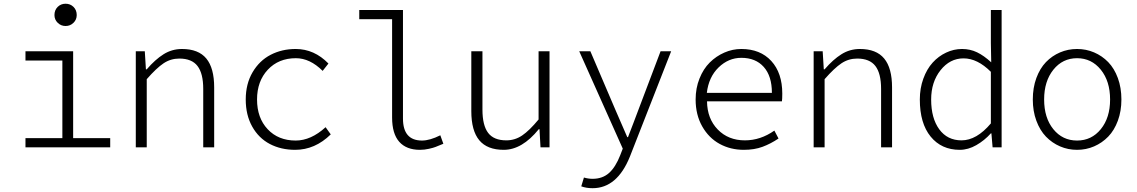

<svg xmlns="http://www.w3.org/2000/svg" viewBox="-20 -782 6036 1019"><path d="M269 -702.1Q269 -728.5 286.1 -745.4Q303.2 -762.2 328.1 -762.2Q353 -762.2 370.1 -745.4Q387.2 -728.5 387.2 -702.1Q387.2 -677.7 369.9 -660.9Q352.5 -644 328.1 -644Q303.7 -644 286.4 -660.9Q269 -677.7 269 -702.1ZM115.2 0V-48.8H311V-460.9H115.2V-509.8H368.2V-48.8H564.9V0Z M700.7 0V-509.8H748.5L754.4 -414.1H758.8Q803.7 -466.3 848.1 -494.1Q892.6 -522 945.8 -522Q1033.2 -522 1075 -471.4Q1116.7 -420.9 1116.7 -317.9V0H1058.6V-310.1Q1058.6 -392.1 1028.3 -431.6Q998 -471.2 931.6 -471.2Q885.7 -471.2 848.1 -446Q810.5 -420.9 758.8 -361.8V0Z M1546.4 13.2Q1471.2 13.2 1412.1 -17.8Q1353 -48.8 1318.6 -110.1Q1284.2 -171.4 1284.2 -253.9Q1284.2 -336.9 1320.6 -398.7Q1356.9 -460.4 1416.5 -491.2Q1476.1 -522 1549.3 -522Q1647.9 -522 1723.1 -444.8L1692.4 -405.8Q1625 -473.1 1550.3 -473.1Q1458.5 -473.1 1401.4 -412.1Q1344.2 -351.1 1344.2 -253.9Q1344.2 -156.2 1400.6 -96.2Q1457 -36.1 1549.3 -36.1Q1630.4 -36.1 1708 -106.9L1735.4 -68.8Q1651.9 13.2 1546.4 13.2Z M2209 13.2Q2136.7 13.2 2098.9 -29.5Q2061 -72.3 2061 -158.2V-680.2H1886.7V-729H2118.7V-152.8Q2118.7 -36.1 2219.7 -36.1Q2261.2 -36.1 2316.9 -64L2333 -19Q2303.2 -6.8 2291.7 -2.2Q2280.3 2.4 2256.3 7.8Q2232.4 13.2 2209 13.2Z M2653.3 13.2Q2565.9 13.2 2523.7 -37.6Q2481.4 -88.4 2481.4 -191.9V-509.8H2540.5V-200.2Q2540.5 -116.7 2570.6 -76.9Q2600.6 -37.1 2667.5 -37.1Q2712.9 -37.1 2751.2 -63Q2789.6 -88.9 2838.4 -147.9V-509.8H2896.5V0H2848.6L2843.3 -96.2H2839.4Q2751 13.2 2653.3 13.2Z M3125 216.8Q3091.8 216.8 3064.9 207L3079.1 160.2Q3102.1 167 3125 167Q3177.7 167 3212.4 136Q3247.1 105 3272 41L3285.2 6.8L3054.2 -509.8H3113.3L3246.1 -199.2L3309.1 -54.2H3313Q3323.7 -80.6 3342.5 -131.1Q3361.3 -181.6 3368.2 -199.2L3485.8 -509.8H3542L3323.2 48.8Q3255.4 216.8 3125 216.8Z M3927.7 13.2Q3856.9 13.2 3799.3 -18.3Q3741.7 -49.8 3706.8 -111.3Q3671.9 -172.9 3671.9 -253.9Q3671.9 -314 3692.4 -365.2Q3712.9 -416.5 3746.8 -450.2Q3780.8 -483.9 3824.2 -502.9Q3867.7 -522 3914.6 -522Q4015.1 -522 4073.5 -458.3Q4131.8 -394.5 4131.8 -285.2Q4131.8 -257.3 4129.9 -244.1H3732.4Q3733.4 -152.3 3789.3 -94.7Q3845.2 -37.1 3933.6 -37.1Q4016.1 -37.1 4089.8 -88.9L4111.8 -46.9Q4070.3 -19 4027.1 -2.9Q3983.9 13.2 3927.7 13.2ZM3731.4 -289.1H4076.7Q4076.7 -378.4 4033.4 -426.8Q3990.2 -475.1 3914.6 -475.1Q3846.2 -475.1 3793.7 -424.1Q3741.2 -373 3731.4 -289.1Z M4298.3 0V-509.8H4346.2L4352.1 -414.1H4356.4Q4401.4 -466.3 4445.8 -494.1Q4490.2 -522 4543.5 -522Q4630.9 -522 4672.6 -471.4Q4714.4 -420.9 4714.4 -317.9V0H4656.2V-310.1Q4656.2 -392.1 4626 -431.6Q4595.7 -471.2 4529.3 -471.2Q4483.4 -471.2 4445.8 -446Q4408.2 -420.9 4356.4 -361.8V0Z M5073.7 13.2Q4976.6 13.2 4919.2 -57.1Q4861.8 -127.4 4861.8 -253.9Q4861.8 -313.5 4880.4 -364.5Q4898.9 -415.5 4929.9 -449.7Q4960.9 -483.9 5001.5 -502.9Q5042 -522 5085.9 -522Q5128.9 -522 5165.5 -504.4Q5202.1 -486.8 5240.7 -451.2L5238.8 -553.2V-729H5295.9V0H5248L5241.7 -74.2H5238.8Q5205.1 -36.6 5161.6 -11.7Q5118.2 13.2 5073.7 13.2ZM5083 -37.1Q5163.1 -37.1 5238.8 -127V-400.9Q5167.5 -472.2 5093.8 -472.2Q5021.5 -472.2 4971.7 -409.4Q4921.9 -346.7 4921.9 -253.9Q4921.9 -154.8 4964.8 -95.9Q5007.8 -37.1 5083 -37.1Z M5461.4 -253.9Q5461.4 -316.4 5480.2 -367.7Q5499 -418.9 5531.2 -452.4Q5563.5 -485.8 5606 -503.9Q5648.4 -522 5696.3 -522Q5744.1 -522 5786.6 -503.9Q5829.1 -485.8 5861.6 -452.4Q5894 -418.9 5912.8 -367.7Q5931.6 -316.4 5931.6 -253.9Q5931.6 -192.4 5912.8 -141.4Q5894 -90.3 5861.6 -56.9Q5829.1 -23.4 5786.6 -5.1Q5744.1 13.2 5696.3 13.2Q5648.4 13.2 5606 -5.1Q5563.5 -23.4 5531.2 -56.9Q5499 -90.3 5480.2 -141.4Q5461.4 -192.4 5461.4 -253.9ZM5871.6 -253.9Q5871.6 -351.1 5822.3 -412.1Q5772.9 -473.1 5696.3 -473.1Q5619.6 -473.1 5570.6 -412.1Q5521.5 -351.1 5521.5 -253.9Q5521.5 -156.7 5570.3 -96.4Q5619.1 -36.1 5696.3 -36.1Q5773.4 -36.1 5822.5 -96.7Q5871.6 -157.2 5871.6 -253.9Z"/></svg>

Font: Office Code Pro D Light
Style: Regular
Weight: 300
Designer: Nathan Rutzky & Paul D. Hunt
Foundry: Adobe Systems Incorporated
Version: Version 1.004;PS 001.004;hotconv 1.0.70;makeotf.lib2.5.58329